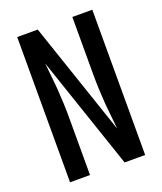

<svg xmlns="http://www.w3.org/2000/svg" viewBox="-136 -824 772 913"><g transform="rotate(-20 250.0 -367.5)"><path d="M60 0V-735H164L358 -163Q355 -198 351 -232.5Q347 -267 344.5 -301.5Q342 -336 340.5 -371Q339 -406 339 -441V-735H440V0H336L142 -572Q145 -537 149 -502.5Q153 -468 155.5 -433.5Q158 -399 159.5 -364Q161 -329 161 -294V0Z"/></g></svg>

Font: Zed Mono Semibold
Style: Regular
Weight: 600
Monospace: yes
Designer: Belleve Invis
Foundry: Belleve Invis
Version: Version 1.0.0; ttfautohint (v1.8.4)